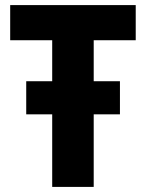

<svg xmlns="http://www.w3.org/2000/svg" viewBox="-20 -734 573 754"><path d="M185 0V-285H83V-415H185V-576H20V-714H513V-576H348V-415H451V-285H348V0Z"/></svg>

Font: Noto Sans SemiCondensed ExtraBold
Style: Regular
Weight: 800
Width: 4
Designer: Monotype Design Team
Foundry: Monotype Imaging Inc.
Version: Version 2.013; ttfautohint (v1.8.4.7-5d5b)